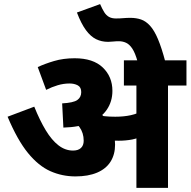

<svg xmlns="http://www.w3.org/2000/svg" viewBox="-20 -916 929 936"><path d="M799 -499V0H645V-499H584V-622H889V-499ZM344 -632Q434 -632 481 -587Q528 -542 528 -473Q528 -421 500.5 -381Q473 -341 419.5 -318.5Q366 -296 289 -294L283 -412Q338 -415 357 -428.5Q376 -442 376 -467Q376 -491 359 -500Q342 -509 319 -509Q290 -509 261.5 -500.5Q233 -492 205 -478L164 -589Q198 -605 243.5 -618.5Q289 -632 344 -632ZM541 -211Q541 -163 519 -128Q497 -93 453.5 -74.5Q410 -56 348 -56Q283 -56 225.5 -81.5Q168 -107 116.5 -170Q65 -233 17 -347L147 -396Q174 -329 203 -281Q232 -233 265 -207.5Q298 -182 336 -182Q361 -182 374.5 -194.5Q388 -207 388 -230Q388 -268 367.5 -296.5Q347 -325 305 -351L385 -381L457 -374Q473 -362 487 -347Q501 -332 511 -315L521 -296Q531 -277 536 -256Q541 -235 541 -211ZM542 -347Q584 -347 618 -354.5Q652 -362 686 -381V-261Q656 -242 624.5 -236Q593 -230 559 -230Q538 -230 517.5 -231.5Q497 -233 479.5 -236Q462 -239 448 -241L436 -343L451 -356Q469 -352 490.5 -349.5Q512 -347 542 -347ZM651 -615Q639 -658 625 -679Q611 -700 594.5 -707.5Q578 -715 560 -715Q545 -715 531 -713.5Q517 -712 507 -712Q475 -712 448.5 -725Q422 -738 399 -769Q376 -800 355 -855L468 -896Q479 -871 488.5 -856Q498 -841 511.5 -833.5Q525 -826 545 -826Q565 -826 581 -827.5Q597 -829 616 -829Q644 -829 667.5 -821Q691 -813 711.5 -790.5Q732 -768 750 -725.5Q768 -683 786 -615Z"/></svg>

Font: Noto Sans Devanagari ExtraBold
Style: Regular
Weight: 800
Version: Version 2.003